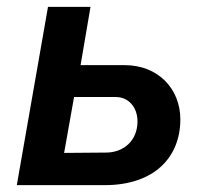

<svg xmlns="http://www.w3.org/2000/svg" viewBox="-20 -540 591 560"><path d="M29 0H285C431 0 506 -82 506 -192C506 -281 441 -350 344 -350H215L244 -520H120ZM167 -94 196 -257H318C355 -257 381 -227 381 -186C381 -130 341 -95 289 -95Z"/></svg>

Font: Fixel Display SemiBold
Style: Italic
Weight: 600
Italic angle: -10°
Designer: AlfaBravo + MacPaw
Foundry: Kyrylo Tkachov, Marchela Mozhyna, Serhii Makarenko, Maria Weinstein, Zakhar Kryvoshyya
Version: Version 1.210;Glyphs 3.2 (3217)